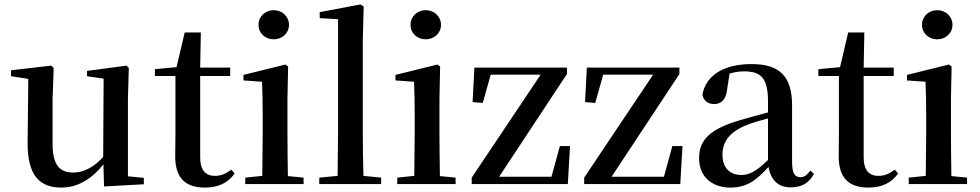

<svg xmlns="http://www.w3.org/2000/svg" viewBox="-20 -833 4434 869"><path d="M451 11 631 1V-28L559 -35V-385L563 -525L553 -536L374 -512V-488L449 -477L447 -123C408 -79 361 -52 311 -52C252 -52 218 -84 218 -181V-385L223 -525L212 -536L30 -515V-488L108 -476L105 -187C104 -37 161 16 258 16C335 16 399 -27 448 -89Z M908 16C970 16 1013 -7 1042 -48L1027 -65C1000 -46 981 -37 953 -37C911 -37 886 -62 886 -121V-489H1022V-527H886L889 -686H816L779 -529L681 -520V-489H774V-223C774 -185 773 -161 773 -126C773 -29 817 16 908 16Z M1219 -655C1256 -655 1288 -682 1288 -721C1288 -759 1256 -787 1219 -787C1181 -787 1150 -759 1150 -721C1150 -682 1181 -655 1219 -655ZM1166 0H1354V-29L1283 -36C1282 -93 1281 -177 1281 -232V-385L1284 -532L1272 -541L1082 -494V-469L1166 -463C1168 -414 1169 -367 1169 -300V-232L1167 -37L1090 -29V0Z M1507 0H1705V-29L1625 -37C1623 -98 1622 -172 1622 -232V-647L1626 -804L1611 -813L1427 -778V-751L1510 -746V-232L1508 -37L1425 -29V0Z M1907 -655C1944 -655 1976 -682 1976 -721C1976 -759 1944 -787 1907 -787C1869 -787 1838 -759 1838 -721C1838 -682 1869 -655 1907 -655ZM1854 0H2042V-29L1971 -36C1970 -93 1969 -177 1969 -232V-385L1972 -532L1960 -541L1770 -494V-469L1854 -463C1856 -414 1857 -367 1857 -300V-232L1855 -37L1778 -29V0Z M2115 0H2550L2560 -172H2514L2476 -33H2239L2546 -498V-527H2127L2119 -371L2165 -367L2201 -495H2427L2115 -29Z M2624 0H3059L3069 -172H3023L2985 -33H2748L3055 -498V-527H2636L2628 -371L2674 -367L2710 -495H2936L2624 -29Z M3559 15C3608 15 3641 -4 3664 -46L3648 -61C3630 -38 3619 -31 3603 -31C3578 -31 3565 -47 3565 -100V-356C3565 -488 3508 -543 3382 -543C3253 -543 3174 -490 3159 -404C3165 -376 3185 -362 3213 -362C3242 -362 3266 -380 3271 -428L3282 -500C3305 -507 3326 -510 3347 -510C3425 -510 3456 -480 3456 -372V-324C3415 -313 3372 -302 3336 -291C3192 -250 3144 -199 3144 -117C3144 -33 3203 16 3285 16C3360 16 3402 -16 3458 -77C3469 -19 3501 15 3559 15ZM3456 -109C3401 -55 3369 -41 3336 -41C3285 -41 3250 -71 3250 -133C3250 -194 3285 -238 3362 -268C3387 -278 3421 -288 3456 -297Z M3911 16C3973 16 4016 -7 4045 -48L4030 -65C4003 -46 3984 -37 3956 -37C3914 -37 3889 -62 3889 -121V-489H4025V-527H3889L3892 -686H3819L3782 -529L3684 -520V-489H3777V-223C3777 -185 3776 -161 3776 -126C3776 -29 3820 16 3911 16Z M4222 -655C4259 -655 4291 -682 4291 -721C4291 -759 4259 -787 4222 -787C4184 -787 4153 -759 4153 -721C4153 -682 4184 -655 4222 -655ZM4169 0H4357V-29L4286 -36C4285 -93 4284 -177 4284 -232V-385L4287 -532L4275 -541L4085 -494V-469L4169 -463C4171 -414 4172 -367 4172 -300V-232L4170 -37L4093 -29V0Z"/></svg>

Font: Noto Serif CJK JP SemiBold
Style: Regular
Weight: 600
Designer: Ryoko NISHIZUKA 西塚涼子 (kana & ideographs); Frank Grießhammer (Latin, Greek & Cyrillic); Wenlong ZHANG 张文龙 (bopomofo); San
Foundry: Adobe
Version: Version 2.001;hotconv 1.1.0;makeotfexe 2.6.0